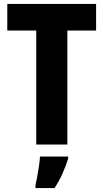

<svg xmlns="http://www.w3.org/2000/svg" viewBox="-20 -734 525 975"><path d="M322 0H164V-579H17V-714H468V-579H322ZM326 72Q314 110 297 148Q280 186 257 221H160V208Q164 190 169 163Q174 136 178 108.5Q182 81 183 61H326Z"/></svg>

Font: Noto Sans Lao Condensed ExtraBold
Style: Regular
Weight: 800
Width: 3
Designer: Monotype Design Team
Foundry: Monotype Imaging Inc.
Version: Version 2.003; ttfautohint (v1.8.4.7-5d5b)